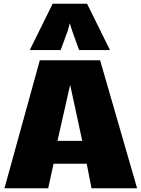

<svg xmlns="http://www.w3.org/2000/svg" viewBox="-20 -1012 757 1032"><path d="M4 0 194 -688H518L717 0H472L446 -132H268L239 0ZM289 -255H422L357 -556ZM140 -743 263 -992H448L571 -743H405L367 -849L355 -887L345 -849L306 -743Z"/></svg>

Font: Paytone One
Style: Regular
Weight: 400
Designer: Vernon Adams
Foundry: Vernon Adams
Version: Version 1.002; ttfautohint (v1.8.4.7-5d5b);gftools[0.9.23]